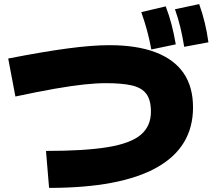

<svg xmlns="http://www.w3.org/2000/svg" viewBox="-20 -875 1040 935"><path d="M204 -140Q393 -140 505 -158.5Q617 -177 666 -219Q715 -261 715 -331Q715 -388 692.5 -418Q670 -448 622 -459Q574 -470 497 -470Q448 -470 388 -463.5Q328 -457 247.5 -443Q167 -429 55 -405L20 -590Q189 -623 308.5 -639Q428 -655 512 -655Q646 -655 737 -620.5Q828 -586 874 -519Q920 -452 920 -352Q920 -158 743 -59Q566 40 219 40ZM717 -634Q708 -683 696 -727Q684 -771 668 -816L787 -844Q804 -800 815.5 -755.5Q827 -711 836 -659ZM877 -647Q869 -697 858.5 -741Q848 -785 832 -830L950 -855Q966 -810 977 -765Q988 -720 995 -669Z"/></svg>

Font: M PLUS 1 Thin Black
Style: Regular
Weight: 900
Version: Version 1.001